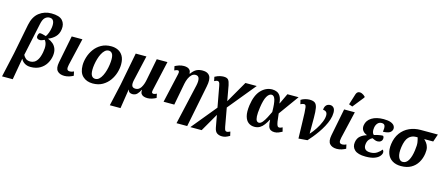

<svg xmlns="http://www.w3.org/2000/svg" viewBox="-101 -1593 6070 2619"><g transform="rotate(15 2934.0 -283.5)"><path d="M-40 236 37 -111 120 -534Q144 -654 218 -711Q292 -768 390 -768Q503 -768 547 -719.5Q591 -671 580 -594Q571 -527 530.5 -486Q490 -445 435 -424L434 -422Q475 -407 506 -380Q537 -353 552 -312Q567 -271 559 -214Q550 -154 518.5 -102.5Q487 -51 432.5 -19.5Q378 12 302 12Q249 12 213.5 -12Q178 -36 166 -66H164L111 236ZM280 -59Q306 -59 332.5 -72.5Q359 -86 381 -122Q403 -158 416 -225Q428 -287 421.5 -330Q415 -373 393 -396Q377 -388 360 -382Q343 -376 333 -376Q308 -375 293 -387.5Q278 -400 282 -424Q283 -433 287.5 -445Q292 -457 304 -467Q318 -468 343.5 -463Q369 -458 395 -449Q412 -473 425 -507.5Q438 -542 444 -583Q452 -642 436.5 -674Q421 -706 381 -706Q345 -706 317 -680.5Q289 -655 275 -587L177 -126Q190 -99 213.5 -79Q237 -59 280 -59Z M778 10Q711 10 677.5 -27.5Q644 -65 661 -151L737 -536H888L799 -154Q789 -110 796 -89Q803 -68 836 -68Q863 -68 891 -83L903 -25Q882 -13 848 -1.5Q814 10 778 10Z M1178 10Q1091 10 1036.5 -41Q982 -92 982 -195Q982 -251 1001 -312.5Q1020 -374 1058.5 -427Q1097 -480 1156 -513Q1215 -546 1294 -546Q1348 -546 1391.5 -525Q1435 -504 1461 -459Q1487 -414 1487 -342Q1487 -287 1469 -226Q1451 -165 1413 -111.5Q1375 -58 1316.5 -24Q1258 10 1178 10ZM1196 -60Q1226 -60 1249.5 -81.5Q1273 -103 1291 -139Q1309 -175 1320.5 -217Q1332 -259 1337.5 -300Q1343 -341 1343 -373Q1343 -430 1325 -455Q1307 -480 1276 -480Q1247 -480 1223.5 -459Q1200 -438 1182 -403.5Q1164 -369 1152 -328Q1140 -287 1133.5 -245.5Q1127 -204 1127 -170Q1127 -111 1145.5 -85.5Q1164 -60 1196 -60Z M1482 236 1552 -75 1641 -536H1792L1711 -180Q1699 -126 1710 -99Q1721 -72 1762 -72Q1808 -72 1836.5 -116Q1865 -160 1878 -230L1938 -536H2089L1994 -113Q1988 -85 1996 -76.5Q2004 -68 2016 -68Q2026 -68 2038 -72.5Q2050 -77 2061 -83L2073 -25Q2045 -10 2013 0Q1981 10 1951 10Q1923 10 1899.5 2.5Q1876 -5 1862.5 -24Q1849 -43 1852 -80H1848Q1830 -41 1804.5 -15.5Q1779 10 1740 10Q1716 10 1699.5 -0.5Q1683 -11 1677 -36H1675L1633 236Z M2424 237 2553 -331Q2567 -395 2556.5 -431Q2546 -467 2506 -467Q2475 -467 2451.5 -445Q2428 -423 2412 -387Q2396 -351 2388 -310L2329 0H2178L2272 -416Q2278 -444 2272.5 -454.5Q2267 -465 2256 -465Q2237 -465 2208 -450L2196 -508Q2219 -520 2251.5 -531.5Q2284 -543 2322 -543Q2346 -543 2368.5 -536.5Q2391 -530 2405.5 -512.5Q2420 -495 2421 -462H2426Q2463 -514 2500 -531.5Q2537 -549 2585 -549Q2658 -549 2686 -503Q2714 -457 2693 -355L2575 237Z M2620 240 2909 -112 2855 -406Q2848 -445 2838.5 -455Q2829 -465 2815 -465Q2806 -465 2793.5 -460Q2781 -455 2771 -450L2759 -508Q2802 -531 2832.5 -537Q2863 -543 2882 -543Q2929 -543 2947.5 -521.5Q2966 -500 2976 -448L3015 -232L3190 -536H3350L3031 -147L3078 114Q3086 154 3094.5 163Q3103 172 3116 172Q3128 172 3140.5 167Q3153 162 3163 157L3176 215Q3140 235 3117.5 242.5Q3095 250 3069 250Q3026 250 2997 230Q2968 210 2958 155L2927 -15L2780 240Z M3461 10Q3413 10 3376.5 -17Q3340 -44 3324.5 -102.5Q3309 -161 3322 -257Q3343 -403 3411 -474.5Q3479 -546 3570 -546Q3604 -546 3634.5 -532.5Q3665 -519 3685 -485Q3705 -451 3710 -389H3714L3783 -536H3941L3736 -252Q3743 -180 3749.5 -140Q3756 -100 3765.5 -84Q3775 -68 3793 -68Q3802 -68 3813 -72Q3824 -76 3837 -83L3852 -25Q3830 -13 3802.5 -1.5Q3775 10 3744 10Q3713 10 3691 -2.5Q3669 -15 3658 -47Q3647 -79 3646 -137H3641Q3619 -95 3594.5 -62Q3570 -29 3538 -9.5Q3506 10 3461 10ZM3507 -60Q3532 -60 3556.5 -89.5Q3581 -119 3603.5 -162.5Q3626 -206 3646 -248Q3645 -368 3629 -421Q3613 -474 3578 -474Q3542 -474 3513 -425Q3484 -376 3468 -264Q3456 -181 3459 -137Q3462 -93 3475 -76.5Q3488 -60 3507 -60Z M3975 -508Q4001 -525 4034.5 -534Q4068 -543 4096 -543Q4147 -543 4172 -524Q4197 -505 4206 -456.5Q4215 -408 4215 -320.5Q4215 -233 4215 -97H4218Q4256 -139 4290.5 -192Q4325 -245 4347 -298.5Q4369 -352 4369 -393Q4369 -427 4351.5 -442Q4334 -457 4308 -457Q4309 -498 4330 -521.5Q4351 -545 4387 -545Q4416 -545 4436 -523.5Q4456 -502 4456 -454Q4456 -407 4439.5 -356Q4423 -305 4395 -253.5Q4367 -202 4334 -155Q4301 -108 4268.5 -68.5Q4236 -29 4210 -1L4085 9Q4081 -124 4079 -211.5Q4077 -299 4074.5 -350.5Q4072 -402 4068 -426.5Q4064 -451 4056.5 -458Q4049 -465 4036 -465Q4026 -465 4015 -461Q4004 -457 3989 -450Z M4625 10Q4558 10 4524.5 -27.5Q4491 -65 4508 -151L4584 -536H4735L4646 -154Q4636 -110 4643 -89Q4650 -68 4683 -68Q4710 -68 4738 -83L4750 -25Q4729 -13 4695 -1.5Q4661 10 4625 10ZM4681 -603 4631 -621 4679 -774Q4690 -806 4712.5 -813.5Q4735 -821 4761.5 -810Q4788 -799 4810 -776L4809 -764Z M5031 10Q4923 10 4876.5 -32.5Q4830 -75 4841 -143Q4850 -201 4887.5 -231.5Q4925 -262 4972 -275L4973 -279Q4934 -293 4912.5 -323Q4891 -353 4898 -398Q4909 -468 4974 -508Q5039 -548 5141 -548Q5205 -548 5242 -533.5Q5279 -519 5293 -496Q5307 -473 5303 -449Q5298 -420 5271 -401Q5244 -382 5174 -379Q5183 -434 5174 -462Q5165 -490 5128 -490Q5093 -490 5071 -465Q5049 -440 5043 -401Q5037 -364 5044 -338.5Q5051 -313 5067 -304Q5097 -314 5131 -320.5Q5165 -327 5190 -327Q5206 -312 5202 -284Q5199 -261 5180.5 -247Q5162 -233 5135 -233Q5116 -233 5097 -240.5Q5078 -248 5060 -257Q5037 -247 5016.5 -223.5Q4996 -200 4990 -162Q4982 -115 5003.5 -88Q5025 -61 5080 -61Q5134 -61 5173.5 -87Q5213 -113 5232 -143Q5241 -138 5246.5 -126.5Q5252 -115 5250 -99Q5245 -72 5221 -47Q5197 -22 5150.5 -6Q5104 10 5031 10Z M5531 10Q5458 10 5408 -21Q5358 -52 5336.5 -109.5Q5315 -167 5326 -247Q5339 -341 5386.5 -405.5Q5434 -470 5506 -503Q5578 -536 5664 -536H5908L5871 -428H5744Q5763 -410 5780.5 -387Q5798 -364 5807.5 -329Q5817 -294 5809 -240Q5799 -169 5764.5 -112Q5730 -55 5672 -22.5Q5614 10 5531 10ZM5540 -51Q5589 -51 5619.5 -103.5Q5650 -156 5662 -247Q5673 -323 5666 -363.5Q5659 -404 5651 -428H5630Q5567 -428 5526.5 -386Q5486 -344 5471 -242Q5458 -152 5478 -101.5Q5498 -51 5540 -51Z"/></g></svg>

Font: Noto Serif SemiCondensed
Style: Bold Italic
Weight: 700
Width: 4
Italic angle: -12°
Designer: Monotype Design Team
Foundry: Monotype Imaging Inc.
Version: Version 2.014